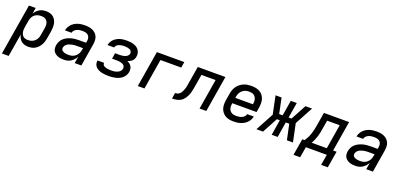

<svg xmlns="http://www.w3.org/2000/svg" viewBox="3 -1456 5386 2599"><g transform="rotate(20 2696.5 -156.5)"><path d="M-7 215 115 -520H212L198 -434Q210 -455 228 -474Q246 -493 267.5 -505.5Q289 -518 313.5 -523Q338 -528 361 -528Q390 -528 417.5 -520.5Q445 -513 465.5 -496Q486 -479 499 -455Q512 -431 517 -403.5Q522 -376 520.5 -347Q519 -318 515 -289L498 -189Q494 -165 487 -140.5Q480 -116 467 -93Q454 -70 436.5 -50.5Q419 -31 396 -17Q373 -3 348 2.5Q323 8 298 8Q270 8 243.5 1Q217 -6 196 -22.5Q175 -39 162.5 -63Q150 -87 145 -114L90 215ZM259 -76Q276 -76 293 -79Q310 -82 326.5 -90Q343 -98 356.5 -110Q370 -122 380 -137.5Q390 -153 395.5 -169.5Q401 -186 403 -203L420 -303Q423 -320 423.5 -337.5Q424 -355 420.5 -371.5Q417 -388 408.5 -402.5Q400 -417 386.5 -426.5Q373 -436 356 -440Q339 -444 322 -444Q298 -444 273 -437.5Q248 -431 228 -415Q208 -399 196 -375.5Q184 -352 180 -328L163 -228Q160 -210 159 -191.5Q158 -173 161.5 -155.5Q165 -138 172.5 -122.5Q180 -107 193.5 -96Q207 -85 224 -80.5Q241 -76 259 -76Z M810 8Q787 8 764.5 5.5Q742 3 722 -4.5Q702 -12 684.5 -25Q667 -38 656 -56.5Q645 -75 643 -97.5Q641 -120 644 -143Q649 -171 662.5 -198Q676 -225 699 -245Q722 -265 749 -278Q776 -291 804 -298.5Q832 -306 860.5 -308.5Q889 -311 917 -311H1014L1019 -340Q1023 -363 1017.5 -385Q1012 -407 996.5 -421Q981 -435 958.5 -440Q936 -445 913 -445Q893 -445 873.5 -442Q854 -439 835.5 -431Q817 -423 801.5 -407Q786 -391 783 -371H688Q692 -396 704 -419Q716 -442 734 -461Q752 -480 775.5 -493.5Q799 -507 822.5 -514.5Q846 -522 871 -525Q896 -528 920 -528Q949 -528 977 -524Q1005 -520 1029.5 -509Q1054 -498 1073.5 -479.5Q1093 -461 1104 -436.5Q1115 -412 1116 -383.5Q1117 -355 1113 -327L1059 0H963L979 -96Q966 -73 948 -53Q930 -33 907.5 -18.5Q885 -4 860 2Q835 8 810 8ZM849 -75Q867 -75 885 -78.5Q903 -82 919.5 -90.5Q936 -99 950.5 -112.5Q965 -126 974.5 -142Q984 -158 989.5 -175.5Q995 -193 997 -210L1000 -228H916Q899 -228 882 -227Q865 -226 848 -222.5Q831 -219 813.5 -213.5Q796 -208 780.5 -198.5Q765 -189 754 -174Q743 -159 740 -142Q738 -129 742 -117.5Q746 -106 755 -98.5Q764 -91 775.5 -86.5Q787 -82 799 -79.5Q811 -77 824 -76Q837 -75 849 -75Z M1454 8Q1429 8 1404 6Q1379 4 1355 -1.5Q1331 -7 1308.5 -17.5Q1286 -28 1269.5 -44Q1253 -60 1244.5 -83.5Q1236 -107 1241 -133L1242 -139H1337L1336 -137Q1334 -124 1340.5 -112.5Q1347 -101 1358 -94.5Q1369 -88 1382 -84.5Q1395 -81 1408 -78.5Q1421 -76 1434.5 -75.5Q1448 -75 1461 -75Q1476 -75 1490 -76Q1504 -77 1518 -80Q1532 -83 1546 -88.5Q1560 -94 1572.5 -103Q1585 -112 1593.5 -125Q1602 -138 1604 -153Q1606 -167 1602 -180Q1598 -193 1588 -202Q1578 -211 1565 -216Q1552 -221 1538 -224Q1524 -227 1510 -228Q1496 -229 1482 -229H1418L1431 -312H1495Q1508 -312 1521 -313Q1534 -314 1547 -316.5Q1560 -319 1572.5 -323Q1585 -327 1596 -334.5Q1607 -342 1615.5 -353.5Q1624 -365 1626 -377Q1628 -390 1623.5 -401.5Q1619 -413 1610.5 -421Q1602 -429 1590.5 -433.5Q1579 -438 1567 -440.5Q1555 -443 1542.5 -444Q1530 -445 1517 -445Q1505 -445 1493 -444Q1481 -443 1469 -440.5Q1457 -438 1445 -434Q1433 -430 1422 -423Q1411 -416 1403 -405Q1395 -394 1393 -382V-381H1298V-384Q1302 -407 1314.5 -429.5Q1327 -452 1345 -469Q1363 -486 1385.5 -498Q1408 -510 1431 -516.5Q1454 -523 1477.5 -525.5Q1501 -528 1524 -528Q1550 -528 1575 -525Q1600 -522 1623.5 -514.5Q1647 -507 1667 -494Q1687 -481 1700.5 -461.5Q1714 -442 1719 -417Q1724 -392 1719 -367Q1717 -350 1709 -333.5Q1701 -317 1687.5 -304.5Q1674 -292 1658 -283.5Q1642 -275 1625 -269Q1644 -261 1659.5 -248.5Q1675 -236 1685.5 -219.5Q1696 -203 1698.5 -182Q1701 -161 1698 -139Q1694 -114 1681 -90.5Q1668 -67 1648 -49.5Q1628 -32 1603.5 -20.5Q1579 -9 1554 -3Q1529 3 1504 5.5Q1479 8 1454 8Z M1872 0 1958 -520H2353L2339 -436H2040L1968 0Z M2762 0 2834 -436H2630L2602 -267Q2599 -248 2595 -228.5Q2591 -209 2587 -190Q2583 -171 2576.5 -152Q2570 -133 2561.5 -114.5Q2553 -96 2541 -79Q2529 -62 2514 -47.5Q2499 -33 2480.5 -23.5Q2462 -14 2442.5 -8.5Q2423 -3 2403.5 -1.5Q2384 0 2365 0L2379 -84Q2395 -84 2410 -88Q2425 -92 2438 -102Q2451 -112 2460 -126Q2469 -140 2475.5 -155Q2482 -170 2487 -185Q2492 -200 2495.5 -215Q2499 -230 2501.5 -245.5Q2504 -261 2506 -276L2547 -520H2945L2859 0Z M3252 8Q3221 8 3190.5 2.5Q3160 -3 3134.5 -18Q3109 -33 3090.5 -56Q3072 -79 3063 -107.5Q3054 -136 3054 -167.5Q3054 -199 3059 -231L3076 -331Q3080 -358 3090 -385Q3100 -412 3117 -436Q3134 -460 3158 -478.5Q3182 -497 3208.5 -508.5Q3235 -520 3263 -524Q3291 -528 3318 -528Q3350 -528 3380.5 -522.5Q3411 -517 3437.5 -502.5Q3464 -488 3482.5 -464.5Q3501 -441 3510 -412.5Q3519 -384 3519.5 -352.5Q3520 -321 3515 -289L3503 -219H3153V-217Q3150 -199 3149.5 -181Q3149 -163 3153.5 -146Q3158 -129 3167.5 -115Q3177 -101 3191.5 -91.5Q3206 -82 3223.5 -78.5Q3241 -75 3259 -75Q3279 -75 3299.5 -78Q3320 -81 3339.5 -89Q3359 -97 3374.5 -113Q3390 -129 3394 -149H3489Q3484 -124 3472 -101Q3460 -78 3441 -59Q3422 -40 3399 -26.5Q3376 -13 3351.5 -5.5Q3327 2 3302 5Q3277 8 3252 8ZM3167 -301H3421V-303Q3424 -321 3424.5 -339Q3425 -357 3420.5 -373.5Q3416 -390 3407 -404Q3398 -418 3384.5 -427.5Q3371 -437 3353.5 -441Q3336 -445 3318 -445Q3301 -445 3283.5 -442Q3266 -439 3249.5 -431.5Q3233 -424 3218.5 -411.5Q3204 -399 3194 -384Q3184 -369 3178 -352Q3172 -335 3169 -317Z M3676 0H3581L3721 -260L3667 -520H3754L3800 -298H3850L3887 -520H3973L3936 -298H3978L4028 -390L4098 -520H4193L4053 -260L4107 0H4020L3973 -222H3923L3887 0H3801L3837 -222H3795Z M4665 154H4569L4595 0H4293L4267 154H4171L4211 -84H4243Q4262 -111 4277 -140.5Q4292 -170 4302.5 -201Q4313 -232 4319.5 -263Q4326 -294 4332 -325L4364 -520H4727L4655 -84H4705ZM4347 -84H4564L4622 -436H4441L4420 -312Q4416 -283 4410 -254Q4404 -225 4395 -196Q4386 -167 4374 -139Q4362 -111 4347 -84Z M5010 8Q4987 8 4964.5 5.5Q4942 3 4922 -4.5Q4902 -12 4884.5 -25Q4867 -38 4856 -56.5Q4845 -75 4843 -97.5Q4841 -120 4844 -143Q4849 -171 4862.5 -198Q4876 -225 4899 -245Q4922 -265 4949 -278Q4976 -291 5004 -298.5Q5032 -306 5060.5 -308.5Q5089 -311 5117 -311H5214L5219 -340Q5223 -363 5217.5 -385Q5212 -407 5196.5 -421Q5181 -435 5158.5 -440Q5136 -445 5113 -445Q5093 -445 5073.5 -442Q5054 -439 5035.5 -431Q5017 -423 5001.5 -407Q4986 -391 4983 -371H4888Q4892 -396 4904 -419Q4916 -442 4934 -461Q4952 -480 4975.5 -493.5Q4999 -507 5022.5 -514.5Q5046 -522 5071 -525Q5096 -528 5120 -528Q5149 -528 5177 -524Q5205 -520 5229.5 -509Q5254 -498 5273.5 -479.5Q5293 -461 5304 -436.5Q5315 -412 5316 -383.5Q5317 -355 5313 -327L5259 0H5163L5179 -96Q5166 -73 5148 -53Q5130 -33 5107.5 -18.5Q5085 -4 5060 2Q5035 8 5010 8ZM5049 -75Q5067 -75 5085 -78.5Q5103 -82 5119.5 -90.5Q5136 -99 5150.5 -112.5Q5165 -126 5174.5 -142Q5184 -158 5189.5 -175.5Q5195 -193 5197 -210L5200 -228H5116Q5099 -228 5082 -227Q5065 -226 5048 -222.5Q5031 -219 5013.5 -213.5Q4996 -208 4980.5 -198.5Q4965 -189 4954 -174Q4943 -159 4940 -142Q4938 -129 4942 -117.5Q4946 -106 4955 -98.5Q4964 -91 4975.5 -86.5Q4987 -82 4999 -79.5Q5011 -77 5024 -76Q5037 -75 5049 -75Z"/></g></svg>

Font: Iosevka Md Ex Obl
Style: Regular
Weight: 500
Width: 7
Italic angle: -9°
Monospace: yes
Designer: Belleve Invis
Foundry: Belleve Invis
Version: Version 32.5.0; ttfautohint (v1.8.4)